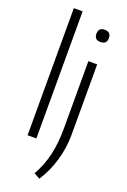

<svg xmlns="http://www.w3.org/2000/svg" viewBox="-190 -867 758 1147"><g transform="rotate(20 189.0 -294.0)"><path d="M286 -672Q247 -672 247 -711Q247 -750 286 -750Q326 -750 326 -711Q326 -672 286 -672ZM185 199Q223 132 240.5 57Q258 -18 258 -110V-540H314V-90Q314 -9 290.5 71.5Q267 152 223 220ZM68 -808H124V0H68Z"/></g></svg>

Font: Encode Sans Compressed
Style: Light
Weight: 300
Designer: Pablo Impallari, Andres Torresi
Foundry: Pablo Impallari, Andres Torresi
Version: Version 1.000; ttfautohint (v1.00) -l 8 -r 50 -G 200 -x 14 -